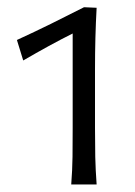

<svg xmlns="http://www.w3.org/2000/svg" viewBox="-20 -815 366 521"><path d="M173.3 -314.5Q176.3 -353.5 176.8 -389.9Q177.2 -426.3 177.2 -467.8V-724.1Q146 -708.5 112.5 -690.2Q79.1 -671.9 43 -650.9L25.9 -706.5Q72.8 -728 117.9 -750.2Q163.1 -772.5 208 -795.4L242.2 -793.9Q237.8 -714.8 237.8 -627V-467.8Q237.8 -424.8 238.5 -389.2Q239.3 -353.5 242.2 -314.5Z"/></svg>

Font: Pinar-DS1-FD Regular
Style: Regular
Weight: 400
Designer: Amin Abedi
Version: Version 3.000